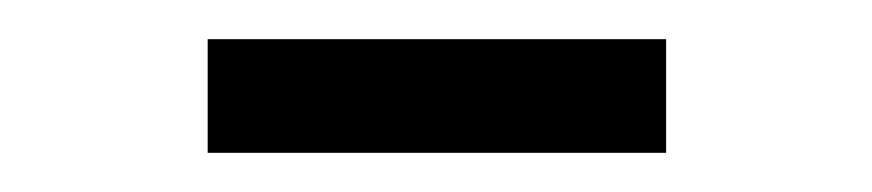

<svg xmlns="http://www.w3.org/2000/svg" viewBox="-20 -561 445 98"><path d="M86 -483V-541H320V-483Z"/></svg>

Font: JosefinSans
Style: SemiBold
Weight: 600
Designer: Santiago Orozco
Foundry: Typemade
Version: Version 1.0 ; ttfautohint (v1.3)